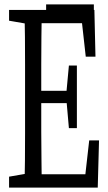

<svg xmlns="http://www.w3.org/2000/svg" viewBox="-20 -848 488 868"><path d="M21 0V-49.3L122.6 -66.9H129.9V0ZM90.8 0Q92.3 -61 92.8 -122.1Q93.3 -183.1 93.3 -246.1Q93.3 -309.1 93.3 -371.6V-430.7Q93.3 -493.2 93.3 -555.4Q93.3 -617.7 92.8 -680.2Q92.3 -742.7 90.8 -803.2H168.9Q168 -743.2 167.2 -681.2Q166.5 -619.1 166.5 -556.6Q166.5 -494.1 166.5 -430.7V-385.7Q166.5 -317.4 166.5 -252Q166.5 -186.5 167.5 -124Q168.5 -61.5 168.9 0ZM129.9 0V-60.1H389.2L361.8 -23.4L383.3 -213.4H427.7L421.9 0ZM129.9 -381.8V-437.5H305.2V-381.8ZM291.5 -268.6 279.8 -401.9V-425.8L291.5 -551.8H327.6V-268.6ZM21 -754.4V-803.2H129.9V-736.8H122.6ZM367.7 -591.8 346.7 -779.8 374 -743.2H129.9V-803.2H406.7L411.6 -591.8ZM188.5 -752.4V-828.1H404.3V-752.4Z"/></svg>

Font: Scarab Serif
Style: Regular
Weight: 400
Designer: John Roberts
Foundry: Scarab
Version: 1.0